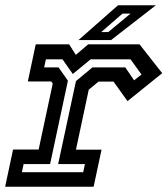

<svg xmlns="http://www.w3.org/2000/svg" viewBox="-22 -708 636 728"><path d="M-2.5 0 27.5 -141H124.5L178 -391.5L172 -399H83.5L113.5 -540H240L265.5 -500L312.5 -540H507L593 -430.5L461.5 -324.5L408.5 -398.5H351.5L314.5 -368L266 -140.5H363L333 0ZM61 -55H293.5L300 -86H198.5L266 -400.5L328.5 -452.5H453L486.5 -403.5L514.5 -425.5L473 -483H321.5L254 -427.5L215 -483H152L145.5 -452.5H200L235.5 -402L168 -86H67.5ZM275.5 -556 425.5 -688H569L399 -556ZM362 -586.5H388.5L473 -656.5H442.5Z"/></svg>

Font: Tourney Thin SemiBold
Style: Italic
Weight: 600
Italic angle: -12°
Version: Version 1.015